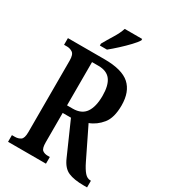

<svg xmlns="http://www.w3.org/2000/svg" viewBox="-222 -1038 1012 1145"><g transform="rotate(30 284.0 -465.5)"><path d="M24 0V-46H45Q67 -46 83.5 -57Q100 -68 100 -110V-603Q100 -645 82.5 -656.5Q65 -668 45 -668H24V-714H276Q397 -714 449.5 -667Q502 -620 502 -526Q502 -441 467 -398Q432 -355 384 -337L486 -128Q506 -87 524 -66.5Q542 -46 564 -46H568V0H545Q478 0 438.5 -17Q399 -34 375 -90L277 -312H220V-110Q220 -68 234 -57Q248 -46 272 -46H285V0ZM259 -364Q320 -364 347.5 -404Q375 -444 375 -519Q375 -591 348.5 -626.5Q322 -662 264 -662H220V-364ZM211 -784Q231 -820 255 -858.5Q279 -897 290 -931H410V-921Q400 -904 374 -876.5Q348 -849 317 -820.5Q286 -792 260 -771H211Z"/></g></svg>

Font: Noto Serif Ethiopic ExtraCondensed SemiBold
Style: Regular
Weight: 600
Width: 2
Designer: Monotype Design Team
Foundry: Monotype Imaging Inc.
Version: Version 2.102; ttfautohint (v1.8.4.7-5d5b)